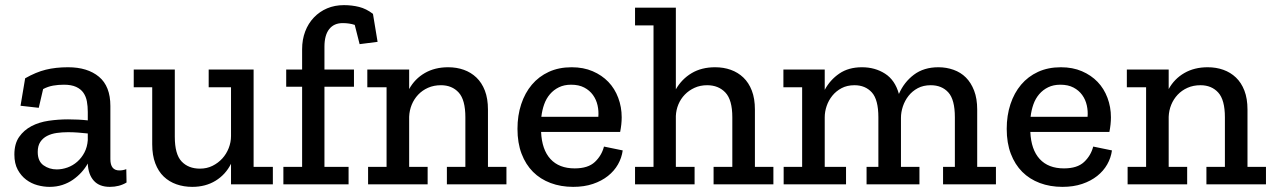

<svg xmlns="http://www.w3.org/2000/svg" viewBox="-20 -718 4962 748"><path d="M78 -413Q120 -437 158.5 -446.5Q197 -456 245 -456Q321 -456 365.5 -419Q410 -382 410 -305V-98Q410 -54 445 -54Q459 -54 472 -59L473 -7Q445 10 408 10Q367 10 345.5 -14Q324 -38 322 -80V-81Q312 -63 297.5 -47Q283 -31 264.5 -18Q246 -5 223 2.5Q200 10 173 10Q150 10 126 3.5Q102 -3 82 -18Q62 -33 49 -57Q36 -81 36 -116Q36 -158 54.5 -184.5Q73 -211 102.5 -226.5Q132 -242 169.5 -247.5Q207 -253 245 -253Q265 -253 285 -252Q305 -251 322 -249V-282Q322 -304 318.5 -323Q315 -342 305 -356.5Q295 -371 276.5 -379.5Q258 -388 229 -388Q207 -388 187 -384.5Q167 -381 148 -371L131 -298L60 -306ZM322 -198Q304 -200 284.5 -201.5Q265 -203 245 -203Q222 -203 201 -200Q180 -197 163.5 -188.5Q147 -180 137 -165Q127 -150 127 -126Q127 -90 149.5 -74Q172 -58 201 -58Q222 -58 243 -65.5Q264 -73 281 -88Q298 -103 309 -124Q320 -145 322 -172Z M880 0V-80Q859 -38 820 -14Q781 10 729 10Q696 10 667.5 0Q639 -10 618 -30Q597 -50 585 -81.5Q573 -113 573 -156V-378H501V-447H661V-185Q661 -117 687.5 -89Q714 -61 759 -61Q786 -61 808 -72Q830 -83 846 -100.5Q862 -118 871 -141Q880 -164 880 -188V-378H793V-447H968V-68H1043V0Z M1320 -698Q1351 -698 1379 -691Q1407 -684 1433 -664L1451 -555L1381 -546L1362 -621Q1341 -628 1315 -628Q1281 -628 1262.5 -604.5Q1244 -581 1244 -536V-447H1359V-380H1244V-68H1338V0H1084V-68H1157V-380H1095V-447H1157V-526Q1157 -564 1169 -595.5Q1181 -627 1203 -650Q1225 -673 1254.5 -685.5Q1284 -698 1320 -698Z M1721 0V-68H1793V-261Q1793 -329 1767 -357.5Q1741 -386 1698 -386Q1670 -386 1647.5 -376Q1625 -366 1609 -349Q1593 -332 1584 -310Q1575 -288 1574 -263V-68H1646V0H1414V-68H1486V-378H1411V-447H1574V-371Q1596 -411 1635 -433.5Q1674 -456 1726 -456Q1759 -456 1787 -446Q1815 -436 1836 -416Q1857 -396 1869 -365Q1881 -334 1881 -291V-68H1953V0Z M2406 -132Q2402 -103 2387.5 -77.5Q2373 -52 2348.5 -32.5Q2324 -13 2290 -1.5Q2256 10 2213 10Q2165 10 2125 -5Q2085 -20 2056.5 -48.5Q2028 -77 2012 -119Q1996 -161 1996 -216Q1996 -268 2010.5 -312Q2025 -356 2052 -388Q2079 -420 2118 -438Q2157 -456 2207 -456Q2253 -456 2289 -440.5Q2325 -425 2350 -399Q2375 -373 2388.5 -337Q2402 -301 2402 -261Q2402 -234 2396 -204H2088Q2091 -135 2124.5 -98.5Q2158 -62 2219 -62Q2271 -62 2297.5 -87Q2324 -112 2333 -147ZM2311 -263Q2313 -285 2308 -307.5Q2303 -330 2290 -348Q2277 -366 2256 -377Q2235 -388 2205 -388Q2178 -388 2157.5 -378Q2137 -368 2122.5 -351Q2108 -334 2100 -311.5Q2092 -289 2089 -263Z M2760 0V-68H2833V-261Q2833 -329 2806 -357.5Q2779 -386 2735 -386Q2708 -386 2686 -376Q2664 -366 2648 -349.5Q2632 -333 2623 -311.5Q2614 -290 2613 -266V-68H2686V0H2454V-68H2526V-619H2454V-688H2613V-370Q2636 -410 2674.5 -433Q2713 -456 2766 -456Q2799 -456 2827 -446Q2855 -436 2876 -416Q2897 -396 2909 -365Q2921 -334 2921 -291V-68H2993V0Z M3654 0V-68H3700V-261Q3700 -330 3674.5 -358Q3649 -386 3606 -386Q3577 -386 3555.5 -374.5Q3534 -363 3519.5 -344.5Q3505 -326 3497.5 -303.5Q3490 -281 3490 -259V-68H3562V0H3356V-68H3402V-261Q3402 -330 3376.5 -358Q3351 -386 3309 -386Q3280 -386 3258.5 -374.5Q3237 -363 3222.5 -345Q3208 -327 3200.5 -305Q3193 -283 3193 -261V-68H3276V0H3033V-68H3105V-378H3032V-447H3193V-368Q3214 -407 3250 -431.5Q3286 -456 3338 -456Q3389 -456 3428 -431Q3467 -406 3482 -352Q3502 -398 3540.5 -427Q3579 -456 3636 -456Q3667 -456 3695 -446Q3723 -436 3743 -416Q3763 -396 3775 -365Q3787 -334 3787 -291V-68H3860V0Z M4312 -132Q4308 -103 4293.5 -77.5Q4279 -52 4254.5 -32.5Q4230 -13 4196 -1.5Q4162 10 4119 10Q4071 10 4031 -5Q3991 -20 3962.5 -48.5Q3934 -77 3918 -119Q3902 -161 3902 -216Q3902 -268 3916.5 -312Q3931 -356 3958 -388Q3985 -420 4024 -438Q4063 -456 4113 -456Q4159 -456 4195 -440.5Q4231 -425 4256 -399Q4281 -373 4294.5 -337Q4308 -301 4308 -261Q4308 -234 4302 -204H3994Q3997 -135 4030.5 -98.5Q4064 -62 4125 -62Q4177 -62 4203.5 -87Q4230 -112 4239 -147ZM4217 -263Q4219 -285 4214 -307.5Q4209 -330 4196 -348Q4183 -366 4162 -377Q4141 -388 4111 -388Q4084 -388 4063.5 -378Q4043 -368 4028.5 -351Q4014 -334 4006 -311.5Q3998 -289 3995 -263Z M4680 0V-68H4752V-261Q4752 -329 4726 -357.5Q4700 -386 4657 -386Q4629 -386 4606.5 -376Q4584 -366 4568 -349Q4552 -332 4543 -310Q4534 -288 4533 -263V-68H4605V0H4373V-68H4445V-378H4370V-447H4533V-371Q4555 -411 4594 -433.5Q4633 -456 4685 -456Q4718 -456 4746 -446Q4774 -436 4795 -416Q4816 -396 4828 -365Q4840 -334 4840 -291V-68H4912V0Z"/></svg>

Font: Zilla Slab Medium
Style: Regular
Weight: 500
Designer: Typotheque.com
Foundry: Typotheque type foundry
Version: Version 1.1; 2017